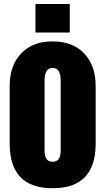

<svg xmlns="http://www.w3.org/2000/svg" viewBox="-20 -951 537 978"><path d="M248 7.8Q29.3 7.8 29.3 -219.2V-513.2Q29.3 -617.2 87.6 -678.7Q146 -740.2 248 -740.2Q350.1 -740.2 408.7 -679Q467.3 -617.7 467.3 -513.2V-219.2Q467.3 7.8 248 7.8ZM289.1 -183.1V-541Q289.1 -605 248 -605Q207 -605 207 -541V-183.1Q207 -127 248 -127Q289.1 -127 289.1 -183.1ZM335.4 -785.2H160.6V-930.7H335.4Z"/></svg>

Font: Anton
Style: Regular
Weight: 400
Designer: Vernon Adams, Tural Alisoy
Foundry: Vernon Adams
Version: Version 2.300